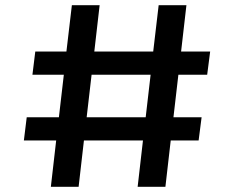

<svg xmlns="http://www.w3.org/2000/svg" viewBox="-20 -720 940 740"><path d="M176 0 196.5 -178.5H72L83 -268H207L226 -432H105L116 -521.5H236L257 -700H364L343.5 -521.5H570.5L591.5 -700H698.5L678 -521.5H790L778.5 -432H667.5L648.5 -268H757L745.5 -178.5H638L617.5 0H510.5L531 -178.5H303.5L283 0ZM314 -268H541.5L560.5 -432H333Z"/></svg>

Font: Trispace Medium
Style: Regular
Weight: 500
Designer: Tyler Finck
Foundry: Etcetera Type Company
Version: Version 1.210; ttfautohint (v1.8.3)